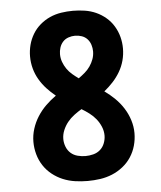

<svg xmlns="http://www.w3.org/2000/svg" viewBox="-53 -789 707 844"><g transform="rotate(-5 300.0 -367.5)"><path d="M300 8Q272 8 244.5 4Q217 0 191.5 -10.5Q166 -21 144 -38.5Q122 -56 107 -79Q92 -102 84.5 -129Q77 -156 77 -184Q77 -213 86 -241.5Q95 -270 111 -295Q127 -320 148 -340.5Q169 -361 193 -378Q172 -395 154 -414.5Q136 -434 122.5 -457Q109 -480 102 -506Q95 -532 95 -559Q95 -585 101.5 -610Q108 -635 121.5 -657.5Q135 -680 155 -697Q175 -714 198.5 -724.5Q222 -735 248 -739Q274 -743 300 -743Q326 -743 352 -739Q378 -735 401.5 -724.5Q425 -714 445 -697Q465 -680 478.5 -657.5Q492 -635 498.5 -610Q505 -585 505 -559Q505 -532 498 -506Q491 -480 477.5 -457Q464 -434 446 -414.5Q428 -395 407 -378Q431 -361 452 -340.5Q473 -320 489 -295Q505 -270 514 -241.5Q523 -213 523 -184Q523 -156 515.5 -129Q508 -102 493 -79Q478 -56 456 -38.5Q434 -21 408.5 -10.5Q383 0 355.5 4Q328 8 300 8ZM300 -445Q314 -455 327.5 -466.5Q341 -478 351 -492.5Q361 -507 367 -523.5Q373 -540 373 -558Q373 -572 368.5 -586.5Q364 -601 354 -612Q344 -623 329.5 -628Q315 -633 300 -633Q285 -633 270.5 -628Q256 -623 246 -612Q236 -601 231.5 -586.5Q227 -572 227 -558Q227 -540 233 -523.5Q239 -507 249 -492.5Q259 -478 272.5 -466.5Q286 -455 300 -445ZM300 -102Q317 -102 334.5 -106.5Q352 -111 365 -122.5Q378 -134 384.5 -151Q391 -168 391 -185Q391 -205 383 -224Q375 -243 362.5 -258.5Q350 -274 333.5 -286.5Q317 -299 300 -309Q283 -299 266.5 -286.5Q250 -274 237.5 -258.5Q225 -243 217 -224Q209 -205 209 -185Q209 -168 215.5 -151Q222 -134 235 -122.5Q248 -111 265.5 -106.5Q283 -102 300 -102Z"/></g></svg>

Font: Iosevka Curly Slab XBdEx
Style: Regular
Weight: 800
Width: 7
Monospace: yes
Designer: Belleve Invis
Foundry: Belleve Invis
Version: Version 11.0.0; ttfautohint (v1.8.3)